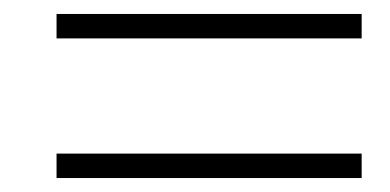

<svg xmlns="http://www.w3.org/2000/svg" viewBox="-20 -474 558 275"><path d="M61 -219V-254H498V-219ZM61 -419V-454H498V-419Z"/></svg>

Font: Source Serif 4 36pt Light
Style: Italic
Weight: 300
Italic angle: -12°
Designer: Frank Grießhammer
Foundry: Adobe Systems Incorporated
Version: Version 4.004;hotconv 1.0.116;makeotfexe 2.5.65601